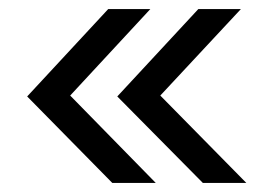

<svg xmlns="http://www.w3.org/2000/svg" viewBox="-20 -491 604 424"><path d="M228 -87 40 -278 219 -471H312L135 -280L324 -87ZM428 -87 239 -278 418 -471H512L334 -280L524 -87Z"/></svg>

Font: Sulphur Point
Style: Regular
Weight: 400
Designer: Noponies / Dale Sattler
Foundry: Noponies
Version: Version 1.000; ttfautohint (v1.8)